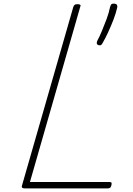

<svg xmlns="http://www.w3.org/2000/svg" viewBox="-20 -1038 734 1058"><path d="M116 0Q96 0 101 -15L384 -1000Q387 -1008 391.5 -1011.5Q396 -1015 407 -1015Q418 -1015 422 -1011.5Q426 -1008 422 -1000L145 -35H583Q593 -35 594.5 -30.5Q596 -26 594 -18Q592 -8 587.5 -4Q583 0 574 0ZM523 -789Q515 -792 513.5 -798Q512 -804 516 -813Q529 -837 542 -868.5Q555 -900 567.5 -933.5Q580 -967 586 -997Q588 -1005 591.5 -1011.5Q595 -1018 606 -1018Q620 -1018 624 -1011.5Q628 -1005 626 -997Q619 -965 605 -929Q591 -893 575.5 -859.5Q560 -826 546 -802Q542 -794 537.5 -790.5Q533 -787 523 -789Z"/></svg>

Font: Playwrite AU QLD Thin
Style: Regular
Weight: 250
Designer: Veronika Burian, José Scaglione
Foundry: TypeTogether
Version: Version 1.002